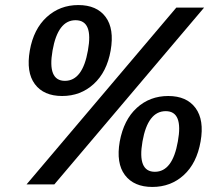

<svg xmlns="http://www.w3.org/2000/svg" viewBox="-20 -730 840 760"><path d="M98 -530Q113 -615 165 -662.5Q217 -710 290 -710Q363 -710 398 -663Q433 -616 418 -530Q403 -445 351 -397.5Q299 -350 226 -350Q153 -350 118 -397Q83 -444 98 -530ZM85 0 678 -700H788L195 0ZM328 -530Q350 -650 279 -650Q209 -650 188 -530Q167 -410 237 -410Q307 -410 328 -530ZM454 -170Q470 -256 521.5 -303Q573 -350 646 -350Q719 -350 754 -302.5Q789 -255 774 -170Q759 -84 707.5 -37Q656 10 583 10Q510 10 474.5 -37Q439 -84 454 -170ZM684 -170Q706 -290 636 -290Q565 -290 544 -170Q523 -50 593 -50Q663 -50 684 -170Z"/></svg>

Font: Scada
Style: Italic
Weight: 400
Italic angle: -10°
Designer: Jovanny Lemonad
Foundry: Jovanny Lemonad
Version: Version 4.100;PS 004.100;hotconv 1.0.88;makeotf.lib2.5.64775